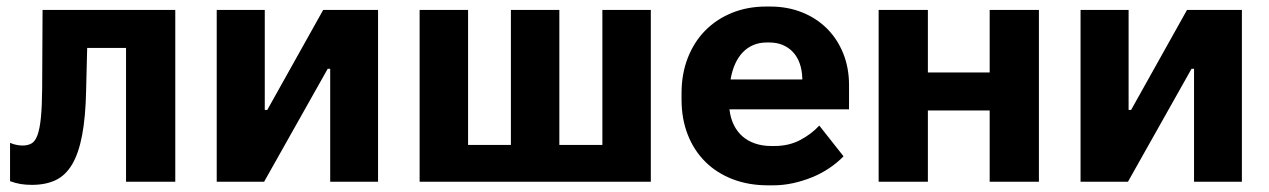

<svg xmlns="http://www.w3.org/2000/svg" viewBox="-20 -550 3841 581"><path d="M76.6 9.4Q118.4 9.4 148.4 -4.9Q178.4 -19.2 198.2 -52.5Q218 -85.8 228.5 -140.9Q239 -196 240.6 -276.6L243.8 -405H361.4V0H510.4V-520H108.8L107.6 -284.2Q107.2 -227.8 103.7 -193.5Q100.2 -159.2 93.2 -140.5Q86.2 -121.8 75 -115.7Q63.8 -109.6 48 -109.6Q41.8 -109.6 31 -111.4Q20.2 -113.2 10.4 -117.8V-1.8Q26.4 4.2 42 6.8Q57.6 9.4 76.6 9.4Z M635.8 0H779.2L971.6 -341.8H979.2V0H1124V-520H958L788.8 -217.4H781.2V-520H635.8Z M1249.8 0H1949.4V-520H1802.8V-111.4H1672.6V-520H1526V-111.4H1396.4V-520H1249.8Z M2304 10.8H2319.8Q2350 10.8 2380 4.2Q2410 -2.4 2437.7 -13.7Q2465.4 -25 2489.7 -41.4Q2514 -57.8 2532.6 -77L2459.2 -170Q2435.4 -144.2 2401.3 -126.2Q2367.2 -108.2 2323.4 -108.2H2314Q2287 -108.2 2264.8 -115.8Q2242.6 -123.4 2226.5 -137.6Q2210.4 -151.8 2200.4 -172.3Q2190.4 -192.8 2187.4 -218.6V-219.2H2549.2V-292.6Q2549.2 -344.6 2531.7 -388.2Q2514.2 -431.8 2482.5 -463.5Q2450.8 -495.2 2406.9 -512.7Q2363 -530.2 2310.6 -530.2H2298.4Q2241.6 -530.2 2194.5 -510.9Q2147.4 -491.6 2113.6 -457.1Q2079.8 -422.6 2061.1 -374.4Q2042.4 -326.2 2042.4 -268.4V-248.8Q2042.4 -190.4 2061.1 -142.6Q2079.8 -94.8 2114.2 -60.6Q2148.6 -26.4 2196.9 -7.8Q2245.2 10.8 2304 10.8ZM2190.8 -309.6Q2195.2 -336 2204.6 -356.7Q2214 -377.4 2227.7 -391.7Q2241.4 -406 2259.6 -413.7Q2277.8 -421.4 2299.4 -421.4H2308.8Q2330.4 -421.4 2348.3 -414Q2366.2 -406.6 2379.3 -392.7Q2392.4 -378.8 2399.7 -358.7Q2407 -338.6 2407.8 -313.2V-309.6Z M2638.8 0H2787.8V-215.8H2974.8V0H3123.8V-520H2974.8V-330.8H2787.8V-520H2638.8Z M3249.8 0H3393.2L3585.6 -341.8H3593.2V0H3738V-520H3572L3402.8 -217.4H3395.2V-520H3249.8Z"/></svg>

Font: Fixel Variable
Style: Regular
Weight: 100
Width: 3
Designer: AlfaBravo + MacPaw
Foundry: Kyrylo Tkachov, Marchela Mozhyna, Serhii Makarenko, Maria Weinstein, Zakhar Kryvoshyya
Version: Version 1.211